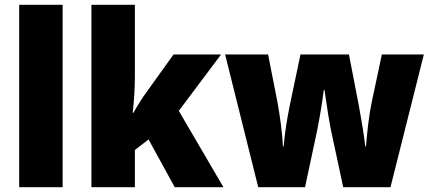

<svg xmlns="http://www.w3.org/2000/svg" viewBox="-20 -873 1795 800"><path d="M241 -93H60V-853H241Z M542 -553Q542 -518 539.5 -478Q537 -438 533 -403H536Q547 -423 562 -447Q577 -471 589 -487L703 -646H901L725 -411L911 -93H708L599 -292L542 -248V-93H361V-853H542Z M1358 -336Q1353 -361 1348 -392Q1343 -423 1339 -451.5Q1335 -480 1332 -498H1329Q1327 -479 1322.5 -449.5Q1318 -420 1312.5 -388.5Q1307 -357 1302 -332L1251 -93H1056L918 -646H1097L1136 -448Q1143 -411 1150 -358Q1157 -305 1159 -263H1162Q1164 -289 1168.5 -322.5Q1173 -356 1178.5 -387Q1184 -418 1188 -437L1232 -646H1434L1475 -434Q1482 -396 1490 -347.5Q1498 -299 1502 -263H1505Q1508 -305 1514.5 -358Q1521 -411 1529 -448L1571 -646H1746L1607 -93H1410Z"/></svg>

Font: Noto Sans Telugu UI SemiCondensed Black
Style: Regular
Weight: 900
Width: 4
Designer: Jelle Bosma - Monotype Design Team
Foundry: Monotype Imaging Inc.
Version: Version 2.005; ttfautohint (v1.8.4.7-5d5b)